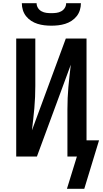

<svg xmlns="http://www.w3.org/2000/svg" viewBox="-20 -975 640 1196"><path d="M300 -815Q278 -815 256.5 -817.5Q235 -820 214 -826.5Q193 -833 174.5 -845Q156 -857 142.5 -874Q129 -891 122.5 -912Q116 -933 116 -955H208Q208 -939 216.5 -925.5Q225 -912 239 -904.5Q253 -897 268.5 -895Q284 -893 300 -893Q316 -893 331.5 -895Q347 -897 361 -904.5Q375 -912 383.5 -925.5Q392 -939 392 -955H484Q484 -933 477.5 -912Q471 -891 457.5 -874Q444 -857 425.5 -845Q407 -833 386 -826.5Q365 -820 343.5 -817.5Q322 -815 300 -815ZM505 201H397L459 0H400V-294Q400 -329 401.5 -364Q403 -399 406 -433.5Q409 -468 413 -502.5Q417 -537 421 -572L210 0H81V-735H200V-441Q200 -406 198.5 -371Q197 -336 194 -301.5Q191 -267 187 -232.5Q183 -198 179 -163L390 -735H519V-101H597Z"/></svg>

Font: Iosevka SS04 Extended
Style: Bold
Weight: 700
Width: 7
Monospace: yes
Designer: Belleve Invis
Foundry: Belleve Invis
Version: Version 19.0.0; ttfautohint (v1.8.4)